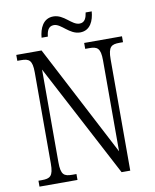

<svg xmlns="http://www.w3.org/2000/svg" viewBox="-95 -954 825 1025"><g transform="rotate(-10 317.5 -441.0)"><path d="M392 -773C448 -773 468 -824 472 -873H439C435 -846 427 -820 397 -820C355 -820 323 -882 265 -882C209 -882 188 -830 184 -781H218C221 -809 229 -836 260 -836C300 -836 334 -773 392 -773ZM35 0H241V-32H219C174 -32 157 -42 157 -111V-613L480 0H527V-603C527 -672 545 -682 589 -682H608V-714H403V-682H425C468 -682 486 -672 486 -605V-112L172 -714H35V-682H55C98 -682 116 -672 116 -605V-111C116 -42 98 -32 53 -32H35Z"/></g></svg>

Font: Noto Serif Hebrew Condensed Light
Style: Regular
Weight: 300
Width: 3
Designer: Monotype Design Team
Foundry: Monotype Imaging Inc.
Version: Version 2.004